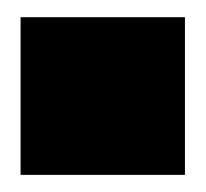

<svg xmlns="http://www.w3.org/2000/svg" viewBox="-20 -438 239 223"><path d="M194.8 -234.9H3.9V-418H194.8Z"/></svg>

Font: Archivo-RBTV
Style: Regular
Weight: 500
Designer: Hector Gatti
Foundry: Hector Gatti
Version: ""